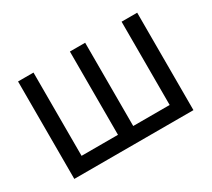

<svg xmlns="http://www.w3.org/2000/svg" viewBox="-107 -717 997 905"><g transform="rotate(-30 391.0 -265.0)"><path d="M151.4 -530.3V-77.1H349.6V-530.3H432.6V-77.1H630.9V-530.3H715.8V0H67.4V-530.3Z"/></g></svg>

Font: Pretendard JP Variable
Style: Regular
Weight: 400
Designer: Base glyphs from Inter by Rasmus Andersson; Hangul glyphs from Noto Sans CJK(Source Han Sans) by Jang Soo-young and Kang
Foundry: Kil Hyung-jin
Version: Version 1.307;Glyphs 3.2 (3192)